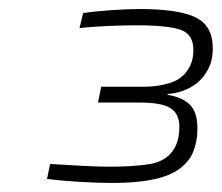

<svg xmlns="http://www.w3.org/2000/svg" viewBox="-20 -820 491 425"><path d="M228 -415Q197 -415 155.5 -417.5Q114 -420 84 -424L91 -457Q125 -455 161.5 -453Q198 -451 222 -451Q273 -451 309.5 -456.5Q346 -462 363 -487Q370 -497 373.5 -510Q377 -523 377 -540Q377 -568 357.5 -580.5Q338 -593 290 -593H197L204 -628H298Q330 -628 356.5 -636.5Q383 -645 396 -666Q402 -675 405 -685.5Q408 -696 408 -710Q408 -744 380 -754Q352 -764 280 -764Q254 -764 219.5 -762.5Q185 -761 156 -758L164 -791Q190 -795 226 -797.5Q262 -800 289 -800Q375 -800 413 -781.5Q451 -763 451 -713Q451 -697 447.5 -684Q444 -671 436 -659Q424 -639 401.5 -626.5Q379 -614 351 -612V-610Q383 -605 400 -588.5Q417 -572 417 -536Q417 -518 413.5 -503Q410 -488 404 -476Q392 -455 370 -441.5Q348 -428 313 -421.5Q278 -415 228 -415Z"/></svg>

Font: Saira Expanded ExtraLight
Style: Italic
Weight: 250
Width: 7
Italic angle: -12°
Designer: Hector Gatti with collaboration of the Omnibus-Type team
Foundry: Omnibus-Type
Version: Version 1.101